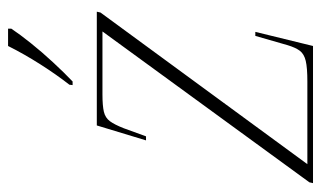

<svg xmlns="http://www.w3.org/2000/svg" viewBox="-180 -616 796 476"><g transform="rotate(-90 218.0 -378.0)"><path d="M2 0 4 -9 378 -522H222Q194 -522 179 -518.5Q164 -515 155.5 -503.5Q147 -492 138 -469L118 -414H108L145 -536H427L425 -527L49 -14H254Q288 -14 305 -18Q322 -22 330 -32.5Q338 -43 344 -63L367 -143H377L342 0ZM246 -604Q271 -636 296.5 -676Q322 -716 342 -756H385V-748Q371 -727 349 -699.5Q327 -672 301.5 -644.5Q276 -617 254 -596H245Z"/></g></svg>

Font: Noto Serif Display ExtraLight
Style: Italic
Weight: 200
Italic angle: -12°
Designer: Monotype Design Team
Foundry: Monotype Imaging Inc.
Version: Version 2.009